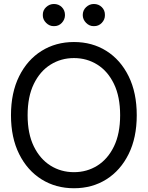

<svg xmlns="http://www.w3.org/2000/svg" viewBox="-20 -952 755 981"><path d="M357.9 9.8Q265.1 9.8 192.4 -35.6Q119.6 -81.1 77.9 -164.8Q36.1 -248.5 36.1 -363.3Q36.1 -478.5 77.9 -562.5Q119.6 -646.5 192.4 -691.9Q265.1 -737.3 357.9 -737.3Q451.2 -737.3 523.4 -691.9Q595.7 -646.5 637.2 -562.5Q678.7 -478.5 678.7 -363.3Q678.7 -248.5 637.2 -164.8Q595.7 -81.1 523.4 -35.6Q451.2 9.8 357.9 9.8ZM357.9 -72.3Q423.8 -72.3 477.3 -105.7Q530.8 -139.2 562.3 -204.1Q593.8 -269 593.8 -363.3Q593.8 -458 562.3 -523.2Q530.8 -588.4 477.3 -621.8Q423.8 -655.3 357.9 -655.3Q292 -655.3 238.3 -621.8Q184.6 -588.4 152.8 -523.2Q121.1 -458 121.1 -363.3Q121.1 -269 152.8 -204.1Q184.6 -139.2 238.3 -105.7Q292 -72.3 357.9 -72.3ZM255.4 -818.4Q232.9 -817.9 215.6 -835.2Q198.2 -852.5 198.7 -875Q198.2 -899.4 215.6 -915.5Q232.9 -931.6 255.4 -931.6Q279.8 -931.6 295.9 -915.5Q312 -899.4 312 -875Q312 -852.5 295.9 -835.2Q279.8 -817.9 255.4 -818.4ZM459.5 -818.4Q437 -817.9 419.9 -835.2Q402.8 -852.5 402.8 -875Q402.8 -899.4 419.9 -915.5Q437 -931.6 459.5 -931.6Q483.9 -931.6 500.2 -915.5Q516.6 -899.4 516.1 -875Q516.6 -852.5 500.2 -835.2Q483.9 -817.9 459.5 -818.4Z"/></svg>

Font: Inter Tight
Style: Regular
Weight: 400
Designer: Rasmus Andersson
Foundry: rsms
Version: Version 3.002